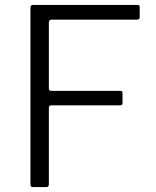

<svg xmlns="http://www.w3.org/2000/svg" viewBox="-20 -762 634 782"><path d="M104 -730Q104 -742 115 -742H540Q549 -742 549 -733V-692Q549 -682 538 -682H191Q179 -682 179 -671V-401Q179 -392 190 -392H470Q479 -392 479 -383V-342Q479 -333 469 -333H189Q179 -333 179 -323V-11Q179 0 168 0H116Q109 0 106.5 -2.5Q104 -5 104 -12V-730Z"/></svg>

Font: Libre Franklin Light
Style: Regular
Weight: 300
Designer: Pablo Impallari, Rodrigo Fuenzalida, Nhung Nguyen
Foundry: Impallari Type
Version: Version 3.000